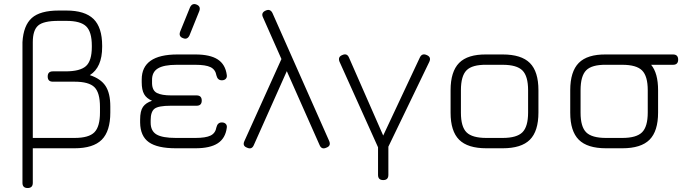

<svg xmlns="http://www.w3.org/2000/svg" viewBox="-20 -746 3476 966"><path d="M93 174V-534Q98 -618 140 -655.5Q182 -693 276 -693H314Q407 -693 450.5 -650.5Q494 -608 494 -516V-510Q494 -407 432 -368Q487 -350 511 -313.5Q535 -277 535 -210V-180Q535 -86 492 -43Q449 0 355 0H145V174Q145 200 119 200Q93 200 93 174ZM145 -52H355Q427 -52 455 -80.5Q483 -109 483 -180V-208Q483 -280 455 -307.5Q427 -335 355 -335H246Q220 -335 220 -361Q220 -387 246 -387H310Q383 -387 412.5 -413.5Q442 -440 442 -510V-516Q442 -586 413.5 -613.5Q385 -641 314 -641H274Q199 -641 172 -617.5Q145 -594 145 -534Z M901 -554Q878 -562 886 -586L936 -709Q947 -732 969 -723Q991 -714 983 -691L933 -567Q922 -545 901 -554ZM685 -129V-144Q685 -188 699.5 -208.5Q714 -229 745 -239Q717 -251 705 -272.5Q693 -294 693 -332V-346Q693 -472 873 -472H963Q1037 -472 1075.5 -447Q1114 -422 1121 -369Q1123 -357 1116 -349.5Q1109 -342 1096 -342Q1075 -342 1069 -366Q1064 -396 1039.5 -408Q1015 -420 963 -420H869Q804 -420 774 -401.5Q744 -383 745 -342V-326Q746 -290 770 -278Q794 -266 841 -266H969Q995 -266 995 -240Q995 -214 969 -214H839Q777 -214 757.5 -199Q738 -184 738 -141V-129Q738 -87 767.5 -69.5Q797 -52 865 -52H963Q1015 -52 1039.5 -64Q1064 -76 1069 -106Q1075 -130 1096 -130Q1109 -130 1116 -122.5Q1123 -115 1121 -103Q1114 -50 1075.5 -25Q1037 0 963 0H865Q772 0 729 -30.5Q686 -61 685 -129Z M1303 -659Q1292 -682 1317 -693Q1340 -703 1351 -680L1636 -37Q1647 -12 1622 -3Q1598 8 1588 -16L1423 -388L1257 -16Q1247 8 1223 -3Q1198 -12 1210 -37L1396 -449Z M1882 134V-5L1688 -436Q1679 -460 1702 -469Q1726 -480 1736 -456L1908 -64L2092 -456Q2103 -480 2127 -469Q2151 -459 2140 -435L1934 -8V134Q1934 160 1908 160Q1882 160 1882 134Z M2427 0Q2333 0 2290 -43Q2247 -86 2247 -179V-292Q2247 -386 2290 -429.5Q2333 -473 2427 -472H2509Q2603 -472 2646 -429Q2689 -386 2689 -292V-180Q2689 -86 2646 -43Q2603 0 2509 0ZM2299 -179Q2299 -108 2327.5 -80Q2356 -52 2427 -52H2509Q2580 -52 2608.5 -80.5Q2637 -109 2637 -180V-292Q2637 -363 2608.5 -391.5Q2580 -420 2509 -420H2427Q2356 -421 2327.5 -392.5Q2299 -364 2299 -292Z M3029 0Q2935 0 2892 -43Q2849 -86 2849 -179V-292Q2849 -386 2892 -429.5Q2935 -473 3029 -472H3366Q3392 -472 3392 -446Q3392 -420 3366 -420H3256Q3291 -378 3291 -292V-180Q3291 -86 3248 -43Q3205 0 3111 0ZM2901 -179Q2901 -108 2929.5 -80Q2958 -52 3029 -52H3111Q3182 -52 3210.5 -80.5Q3239 -109 3239 -180V-292Q3239 -363 3210.5 -391.5Q3182 -420 3111 -420H3029Q2958 -421 2929.5 -392.5Q2901 -364 2901 -292Z"/></svg>

Font: Jura
Style: Regular
Weight: 400
Designer: Daniel Johnson, Alexei Vanyashin
Foundry: Daniel Johnson
Version: Version 5.103